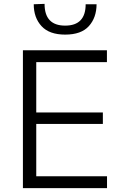

<svg xmlns="http://www.w3.org/2000/svg" viewBox="-20 -973 632 993"><path d="M98.5 0V-713H533V-651.5H167.5V-391.5H512V-332H167.5V-61.5H533.5V0ZM317 -794Q235 -794 194.8 -837.8Q154.5 -881.5 154.5 -951L210.5 -953Q210.5 -840.5 317 -840.5Q423 -840.5 423 -951H479.5Q479 -881.5 439.5 -837.8Q400 -794 317 -794Z"/></svg>

Font: Heraclito Light
Style: Regular
Weight: 300
Designer: Kostas Bartsokas (font) & Cristiano Sobral (main changes)
Foundry: Kostas Bartsokas (font) & Cristiano Sobral (main changes)
Version: Version 1.00;July 8, 2020;FontCreator 13.0.0.2655 64-bit